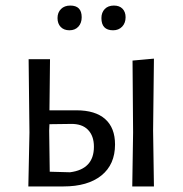

<svg xmlns="http://www.w3.org/2000/svg" viewBox="-20 -671 657 691"><path d="M233 -651Q274 -651 274 -609Q274 -588 262 -575Q250 -562 230 -562Q210 -562 198.5 -574Q187 -586 187 -606Q187 -626 199.5 -638.5Q212 -651 233 -651ZM390 -651Q410 -651 421 -639.5Q432 -628 432 -609Q432 -588 419.5 -575Q407 -562 387 -562Q345 -562 345 -606Q345 -626 357 -638.5Q369 -651 390 -651ZM456 0 459 -194 457 -453 534 -460 531 -201 534 0ZM82 0 86 -194 83 -458H160L158 -274H255Q323 -274 358.5 -242.5Q394 -211 394 -151Q394 -79 345 -39.5Q296 0 208 0ZM157 -201 159 -53 232 -51Q318 -62 318 -143Q318 -182 296.5 -204Q275 -226 234 -225L158 -224Z"/></svg>

Font: Alegreya Sans SC
Style: Regular
Weight: 400
Designer: Juan Pablo del Peral
Foundry: Huerta Tipografica
Version: Version 2.007